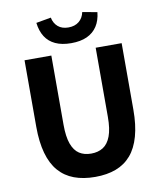

<svg xmlns="http://www.w3.org/2000/svg" viewBox="-103 -1047 960 1143"><g transform="rotate(-10 377.5 -476.0)"><path d="M380 14Q308 14 253 -6.5Q198 -27 160.5 -70Q123 -113 104 -181Q85 -249 85 -341V-743H247V-325Q247 -252 263 -208.5Q279 -165 308.5 -146Q338 -127 380 -127Q422 -127 452 -146Q482 -165 498.5 -208.5Q515 -252 515 -325V-743H672V-341Q672 -249 653 -181Q634 -113 597 -70Q560 -27 505.5 -6.5Q451 14 380 14ZM377 -795Q321 -795 282 -813Q243 -831 221 -865.5Q199 -900 193 -950L283 -966Q290 -931 314 -910.5Q338 -890 377 -890Q416 -890 441 -910.5Q466 -931 473 -966L562 -950Q557 -900 534.5 -865.5Q512 -831 473 -813Q434 -795 377 -795Z"/></g></svg>

Font: Noto Sans SC ExtraBold
Style: Regular
Weight: 800
Designer: Ryoko NISHIZUKA 西塚涼子 (kana, bopomofo & ideographs); Paul D. Hunt (Latin, Greek & Cyrillic); Sandoll Communications 산돌커뮤니
Foundry: Adobe
Version: Version 2.004-H2;hotconv 1.0.118;makeotfexe 2.5.65603